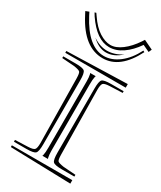

<svg xmlns="http://www.w3.org/2000/svg" viewBox="-177 -793 687 817"><g transform="rotate(30 166.0 -384.5)"><path d="M174.8 -445.8V-127V-121.1Q174.8 -102.5 177.7 -88.9Q177.7 -87.9 178.5 -85.9Q179.2 -84 179.7 -83H152.3Q152.3 -84 153.3 -85.9Q154.3 -87.9 154.3 -88.9Q157.2 -100.6 157.2 -127V-445.8V-451.7Q157.2 -470.2 154.3 -483.9Q154.3 -484.9 153.3 -486.8Q152.3 -488.8 152.3 -489.7H179.7Q179.2 -488.8 178.5 -486.8Q177.7 -484.9 177.7 -483.9Q174.8 -472.2 174.8 -445.8ZM314.5 -83V-74.2H253.4Q217.8 -74.2 209.5 -82.8Q201.2 -91.3 201.2 -127V-441.4Q201.2 -477.1 209.5 -485.4Q217.8 -493.7 253.4 -493.7H314.5V-485.4L252 -482.9Q227.1 -481.9 220.7 -474.9Q214.4 -467.8 214.4 -442.4L218.8 -127Q219.2 -101.6 224.1 -96.4Q229 -91.3 253.4 -87.4ZM314.5 -528.8V-511.2H17.6V-520ZM314.5 -56.6V-39.6L17.6 -47.9V-56.6ZM17.6 -485.4V-493.7H78.6Q114.3 -493.7 122.8 -485.4Q131.3 -477.1 131.3 -441.4V-127Q131.3 -91.3 122.8 -82.8Q114.3 -74.2 78.6 -74.2H17.6V-83L80.6 -85.4Q105.5 -86.4 111.8 -93.5Q118.2 -100.6 118.2 -126L113.8 -441.4Q113.3 -466.3 108.4 -471.7Q103.5 -477.1 78.6 -481ZM96.7 -630.9Q131.3 -607.4 166.5 -607.4Q203.1 -607.4 239.3 -630.9Q204.1 -598.6 166 -598.6Q130.4 -598.6 96.7 -630.9ZM322.8 -691.4 289.6 -707Q263.2 -668.5 231.4 -646.7Q199.7 -625 166.5 -625Q105 -625 48.8 -707L39.6 -722.2L46.9 -724.6L54.7 -713.4Q82.5 -672.4 111.8 -654.1Q141.1 -635.7 166.5 -635.7Q193.4 -635.7 222.2 -657.5Q251 -679.2 275.9 -716.3L283.7 -728.5L329.6 -706.5ZM307.6 -681.6Q251.5 -570.3 166 -570.3Q74.2 -570.3 11.7 -689.9L2.4 -707.5L19 -713.9L26.9 -698.2Q88.4 -581.1 166 -581.1Q204.1 -581.1 240 -608.6Q275.9 -636.2 300.8 -685.5Z"/></g></svg>

Font: FoglihtenNo03
Style: Regular
Weight: 500
Version: Version 0.59